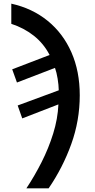

<svg xmlns="http://www.w3.org/2000/svg" viewBox="-20 -785 516 1045"><path d="M123.5 240.2Q168 173.3 206.3 97.7Q244.6 22 269.5 -58.1Q294.4 -138.2 297.9 -216.8L101.1 -140.6L76.2 -210.9L299.8 -293.5Q299.3 -322.3 293.7 -356.7Q288.1 -391.1 279.3 -415.5L72.3 -335.9L46.4 -407.7L250 -485.8Q217.3 -548.8 163.3 -591.1Q109.4 -633.3 41.5 -655.3V-765.1Q155.8 -739.7 239.5 -671.6Q323.2 -603.5 368.7 -500.2Q414.1 -397 414.1 -266.6Q414.1 -128.9 367.9 -0.7Q321.8 127.4 244.6 240.2Z"/></svg>

Font: Open Sans SemiBold
Style: Italic
Weight: 600
Italic angle: -12°
Designer: Monotype Design Team
Foundry: Monotype Imaging Inc.
Version: Version 3.003; ttfautohint (v1.8.4)